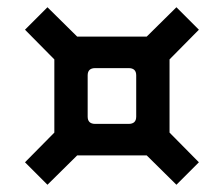

<svg xmlns="http://www.w3.org/2000/svg" viewBox="-20 -615 618 530"><path d="M49 -167 130 -249V-451L49 -533L111 -595L193 -514H385L467 -595L529 -533L448 -451V-249L529 -167L467 -105L385 -186H193L111 -105ZM222 -293Q222 -273 243 -273H335Q356 -273 356 -293V-407Q356 -427 335 -427H243Q222 -427 222 -407Z"/></svg>

Font: Oxanium ExtraLight SemiBold
Style: Regular
Weight: 600
Version: Version 2.000